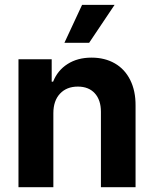

<svg xmlns="http://www.w3.org/2000/svg" viewBox="-20 -776 638 796"><path d="M201.2 0H56.6V-530.3H194.3V-437.5H200.2Q218.8 -484.4 260.3 -510.7Q301.8 -537.1 359.4 -537.1Q414.6 -537.1 456.1 -513.2Q497.6 -489.3 520 -444.1Q542.5 -398.9 542 -337.9V0H398.4V-312.5Q398.4 -361.3 373 -389.2Q347.7 -417 302.7 -417Q256.3 -417 228.8 -387.7Q201.2 -358.4 201.2 -306.6ZM320.3 -755.9H455.1L349.6 -598.6H247.1Z"/></svg>

Font: Pretendard GOV
Style: Bold
Weight: 700
Designer: Base glyphs from Inter by Rasmus Andersson; Hangeul glyphs from Noto Sans CJK(Source Han Sans) by Jang Soo-young and Kan
Foundry: Kil Hyung-jin
Version: Version 1.309